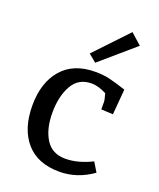

<svg xmlns="http://www.w3.org/2000/svg" viewBox="-140 -831 768 929"><g transform="rotate(20 244.0 -367.0)"><path d="M46 -246Q46 -364 106 -433.5Q166 -503 278 -503Q318 -503 348.5 -496Q379 -489 438 -470L427 -339L366 -342V-380Q366 -391 357 -422Q315 -444 280 -444Q213 -444 181 -387.5Q149 -331 149 -246Q149 -163 182 -110.5Q215 -58 283 -58Q348 -58 420 -94L449 -46Q369 11 278 11Q165 11 105.5 -58Q46 -127 46 -246ZM221 -577 380 -745 436 -695 261 -544Z"/></g></svg>

Font: Andada Pro Medium
Style: Regular
Weight: 500
Designer: Carolina Giovagnoli
Foundry: Huerta Tipografica
Version: Version 3.005; ttfautohint (v1.8.4)